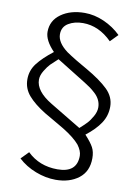

<svg xmlns="http://www.w3.org/2000/svg" viewBox="-107 -887 821 1156"><g transform="rotate(10 303.5 -309.0)"><path d="M494 -272Q494 -296 484 -317Q474 -338 455 -355.5Q436 -373 422.5 -382.5Q409 -392 387 -406L208 -517Q179 -491 164 -476Q149 -461 131 -431.5Q113 -402 113 -376Q113 -306 212 -246L403 -131Q430 -155 446 -172Q462 -189 478 -217.5Q494 -246 494 -272ZM564 -289Q564 -234 534 -188.5Q504 -143 446 -98Q483 -58 497.5 -31Q512 -4 512 35Q512 116 456.5 158.5Q401 201 316 201Q255 201 193 177Q131 153 86 111L131 65Q205 137 316 137Q435 137 435 34Q435 4 409 -31Q377 -69 307 -112Q286 -125 244.5 -148.5Q203 -172 185 -183Q117 -225 80.5 -267.5Q44 -310 44 -366Q44 -420 77 -463Q110 -506 173 -555Q114 -616 114 -668Q114 -737 171.5 -778Q229 -819 316 -819Q375 -819 434 -793Q493 -767 538 -723L493 -677Q413 -757 316 -757Q264 -757 227 -734.5Q190 -712 190 -667Q190 -616 254 -568Q277 -552 315 -529Q327 -522 351 -508Q375 -494 384 -489Q471 -439 517.5 -394Q564 -349 564 -289Z"/></g></svg>

Font: Sinkin Sans 300 Light
Style: Regular
Weight: 300
Designer: Keith Bates
Foundry: K-Type
Version: Sinkin Sans (version 1.0)  by Keith Bates   •   © 2014   www